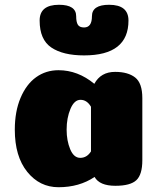

<svg xmlns="http://www.w3.org/2000/svg" viewBox="-20 -778 664 804"><path d="M225 6Q146 6 94 -58.5Q42 -123 42 -235Q42 -311 66 -368Q90 -425 131 -454.5Q172 -484 225 -484Q306 -484 375 -427Q402 -477 462 -477Q516 -477 546 -453.5Q576 -430 576 -367V-107Q576 -47 551 -23.5Q526 0 463 0Q397 0 376 -37Q312 6 225 6ZM361 -331Q344 -360 317 -360Q291 -360 275 -322Q259 -284 259 -235Q259 -189 274 -153Q289 -117 316 -117Q344 -117 361 -144ZM332 -663Q365 -663 365 -710Q365 -758 437 -758Q518 -758 518 -692Q518 -546 332 -546Q244 -546 195 -579Q146 -612 146 -692Q146 -758 227 -758Q299 -758 299 -710Q299 -686 306 -674.5Q313 -663 332 -663Z"/></svg>

Font: Coiny 2.0
Style: Regular
Weight: 400
Version: Version 1.001 July 11, 2018